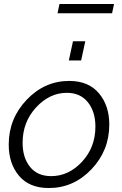

<svg xmlns="http://www.w3.org/2000/svg" viewBox="-20 -938 613 968"><path d="M270 -871 280 -918H555L545 -871ZM327 -633 348 -730H410L389 -633ZM24 -209Q24 -340 114.5 -435Q205 -530 329 -530Q426 -530 478.5 -468Q531 -406 531 -310Q531 -179 441 -84.5Q351 10 226 10Q128 10 76 -51.5Q24 -113 24 -209ZM461 -300Q461 -375 423 -422.5Q385 -470 317 -470Q230 -470 162 -396.5Q94 -323 94 -218Q94 -143 131.5 -96.5Q169 -50 238 -50Q326 -50 393.5 -122.5Q461 -195 461 -300Z"/></svg>

Font: Raleway-v4020
Style: Italic
Weight: 400
Italic angle: -12°
Designer: Matt McInerney, Pablo Impallari, Rodrigo Fuenzalida
Foundry: Matt McInerney, Pablo Impallari, Rodrigo Fuenzalida
Version: Version 4.020;PS 004.020;hotconv 1.0.88;makeotf.lib2.5.64775